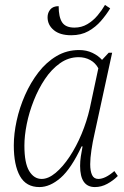

<svg xmlns="http://www.w3.org/2000/svg" viewBox="-20 -749 505 779"><path d="M140 10Q86 10 61 -34.5Q36 -79 36 -159Q36 -206 47.5 -259Q59 -312 81.5 -363Q104 -414 136 -455.5Q168 -497 209.5 -521.5Q251 -546 301 -546Q331 -546 355 -534.5Q379 -523 394 -506L421 -535H435L363 -204Q356 -174 351 -140.5Q346 -107 346 -83Q346 -55 353.5 -39Q361 -23 379 -23Q407 -23 444 -55L458 -35Q439 -16 415 -3Q391 10 365 10Q305 10 305 -76Q305 -95 308 -115Q311 -135 315 -155H311Q269 -65 226 -27.5Q183 10 140 10ZM149 -23Q176 -23 205.5 -47.5Q235 -72 262.5 -113.5Q290 -155 311 -205.5Q332 -256 344 -308L379 -472Q367 -494 346 -505.5Q325 -517 299 -517Q258 -517 223.5 -492.5Q189 -468 162.5 -428.5Q136 -389 117 -341Q98 -293 88.5 -245.5Q79 -198 79 -158Q79 -87 98.5 -55Q118 -23 149 -23ZM269 -606Q223 -606 198 -627Q173 -648 173 -679Q173 -697 184 -710.5Q195 -724 218 -724Q218 -680 232 -658.5Q246 -637 282 -637Q311 -637 334.5 -651Q358 -665 376 -686.5Q394 -708 406 -729L427 -715Q412 -690 390 -664.5Q368 -639 338.5 -622.5Q309 -606 269 -606Z"/></svg>

Font: Noto Serif SemiCondensed ExtraLight
Style: Italic
Weight: 200
Width: 4
Italic angle: -12°
Designer: Monotype Design Team
Foundry: Monotype Imaging Inc.
Version: Version 2.013